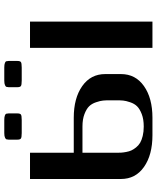

<svg xmlns="http://www.w3.org/2000/svg" viewBox="64 -810 746 915"><g transform="rotate(-90 437.5 -353.0)"><path d="M604 -685.5V-643.6Q604 -631.3 599.1 -627.2Q594.2 -623 572.8 -623H510.3Q489.3 -623 484.1 -627.2Q479 -631.3 479 -643.6V-685.5Q479.5 -692.9 480.5 -696Q481.4 -699.2 488.5 -702.6Q495.6 -706.1 510.3 -706.1H572.8Q587.4 -706.1 594.5 -703.1Q601.6 -700.2 602.5 -697Q603.5 -693.8 604 -685.5ZM354 -685.5V-643.6Q354 -631.3 349.1 -627.2Q344.2 -623 322.8 -623H260.3Q239.3 -623 234.1 -627.2Q229 -631.3 229 -643.6V-685.5Q229.5 -692.9 230.5 -696Q231.4 -699.2 238.5 -702.6Q245.6 -706.1 260.3 -706.1H322.8Q337.4 -706.1 344.5 -703.1Q351.6 -700.2 352.5 -697Q353.5 -693.8 354 -685.5ZM791.5 0H666.5V-583.5H791.5ZM166.5 -333.5Q166.5 -333.5 166.5 -172.9Q166.5 -159.7 167 -149.9Q167.5 -140.1 170.2 -125.5Q172.9 -110.8 177.7 -100.3Q182.6 -89.8 191.9 -78.1Q201.2 -66.4 213.9 -58.8Q226.6 -51.3 246.6 -46.4Q266.6 -41.5 291.5 -41.5Q326.2 -41.5 350.8 -51Q375.5 -60.5 387.9 -73.2Q400.4 -85.9 407.2 -106.2Q414.1 -126.5 415.3 -139.9Q416.5 -153.3 416.5 -172.9V-202.1Q416.5 -221.7 415.3 -235.1Q414.1 -248.5 407.2 -268.8Q400.4 -289.1 387.9 -301.8Q375.5 -314.5 350.8 -324Q326.2 -333.5 291.5 -333.5ZM166.5 -583.5V-375H333.5Q426.8 -375 484.1 -334.7Q541.5 -294.4 541.5 -225.1V-149.9Q541.5 -80.6 484.1 -40.3Q426.8 0 333.5 0H250Q156.2 0 98.9 -40.3Q41.5 -80.6 41.5 -149.9V-583.5Z"/></g></svg>

Font: Gputeks
Style: Bold
Weight: 600
Width: 8
Version: Version 0.9